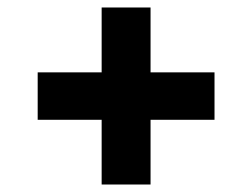

<svg xmlns="http://www.w3.org/2000/svg" viewBox="-20 -598 670 510"><path d="M379.9 -279.8V-107.9H250V-279.8H80.1V-405.8H250V-578.1H379.9V-405.8H549.8V-279.8Z"/></svg>

Font: Overpass
Style: Bold
Weight: 700
Designer: Delve Withrington
Foundry: Delve Fonts
Version: Version 1.001